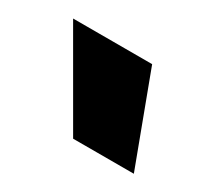

<svg xmlns="http://www.w3.org/2000/svg" viewBox="-57 -854 371 345"><g transform="rotate(30 128.5 -681.5)"><path d="M12 -775H176L246 -588H120Z"/></g></svg>

Font: Palanquin Dark SemiBold
Style: Regular
Weight: 600
Designer: Pria Ravichandran
Version: Version 1.001